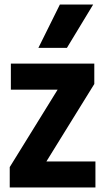

<svg xmlns="http://www.w3.org/2000/svg" viewBox="-20 -828 458 848"><path d="M23 0V-90L234.5 -432H28V-547H396.5V-457L185 -115H401.5V0ZM149.5 -616.5 244.5 -808H391.5L275.5 -616.5Z"/></svg>

Font: Encode Sans Condensed Condensed
Style: Bold
Weight: 700
Width: 3
Designer: Multiple Designers
Foundry: Impallari Type
Version: Version 3.000; ttfautohint (v1.8.3) -l 8 -r 50 -G 200 -x 14 